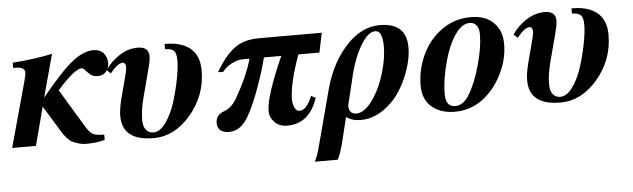

<svg xmlns="http://www.w3.org/2000/svg" viewBox="-68 -620 3237 982"><g transform="rotate(-5 1551.0 -128.5)"><path d="M163 -244H164Q267 -371 325.5 -416.5Q384 -462 433 -462Q469 -462 486.5 -440.5Q504 -419 504 -390Q504 -366 489 -347Q474 -328 445 -328Q422 -328 407.5 -340Q393 -352 384 -363.5Q375 -375 366 -375Q330 -375 240 -273L358 -77Q377 -46 393 -36.5Q409 -27 452 -27V0Q413 12 357 12Q335 12 316 6Q297 0 285.5 -5.5Q274 -11 261 -25.5Q248 -40 244 -45.5Q240 -51 230 -68L219 -86L151 -197L99 0H-23L69 -334Q78 -368 78 -378Q78 -407 32 -407H18V-434Q137 -443 222 -462Z M800 -435V-462Q853 -462 888 -449Q977 -416 977 -311Q977 -183 894 -85Q811 13 702 13Q542 13 542 -115Q542 -149 555 -201L579 -292Q593 -344 594 -358Q594 -385 577 -385Q553 -385 513 -336L493 -354Q521 -396 566 -425.5Q611 -455 661 -455Q718 -455 718 -407Q718 -384 706 -340L668 -196Q652 -134 652 -85Q652 -50 666.5 -33Q681 -16 704 -16Q738 -16 768.5 -59Q799 -102 817.5 -161.5Q836 -221 847 -278.5Q858 -336 858 -372Q858 -411 844 -423Q830 -435 800 -435Z M1606 -449 1585 -349H1477Q1424 -202 1424 -122Q1424 -100 1433 -80.5Q1442 -61 1458 -61Q1495 -61 1523 -132L1546 -120Q1503 9 1389 9Q1349 9 1324.5 -16Q1300 -41 1300 -74Q1300 -148 1389 -349H1300Q1285 -287 1254 -200Q1223 -113 1190 -55Q1150 15 1091 15Q1030 15 1030 -36Q1030 -77 1072 -92Q1113 -106 1140 -154Q1202 -262 1226 -349H1191Q1164 -349 1133.5 -333Q1103 -317 1087 -294H1060Q1105 -373 1154.5 -411Q1204 -449 1283 -449Z M1542 122 1616 -157Q1654 -301 1745 -391Q1818 -462 1904 -462Q2041 -462 2041 -337Q2041 -268 2007.5 -188Q1974 -108 1925 -60Q1850 13 1767 13Q1721 13 1692 -9L1658 129Q1646 175 1631 205H1513Q1527 180 1542 122ZM1745 -219 1708 -66Q1708 -22 1747 -22Q1794 -22 1842 -98Q1875 -150 1895.5 -221.5Q1916 -293 1916 -351Q1916 -433 1879 -433Q1845 -433 1811 -381Q1770 -319 1745 -219Z M2369 -462H2373Q2446 -462 2488 -421Q2530 -380 2530 -311Q2530 -242 2501 -175.5Q2472 -109 2425 -62Q2350 13 2250 13Q2177 13 2131.5 -25.5Q2086 -64 2086 -135Q2086 -208 2113 -274Q2140 -340 2186 -385Q2265 -462 2369 -462ZM2411 -372Q2411 -400 2398.5 -416.5Q2386 -433 2364 -433Q2332 -433 2304 -402Q2261 -354 2233 -257.5Q2205 -161 2205 -80Q2205 -16 2254 -16Q2295 -16 2325 -65Q2361 -124 2386 -214.5Q2411 -305 2411 -372Z M2889 -435V-462Q2942 -462 2977 -449Q3066 -416 3066 -311Q3066 -183 2983 -85Q2900 13 2791 13Q2631 13 2631 -115Q2631 -149 2644 -201L2668 -292Q2682 -344 2683 -358Q2683 -385 2666 -385Q2642 -385 2602 -336L2582 -354Q2610 -396 2655 -425.5Q2700 -455 2750 -455Q2807 -455 2807 -407Q2807 -384 2795 -340L2757 -196Q2741 -134 2741 -85Q2741 -50 2755.5 -33Q2770 -16 2793 -16Q2827 -16 2857.5 -59Q2888 -102 2906.5 -161.5Q2925 -221 2936 -278.5Q2947 -336 2947 -372Q2947 -411 2933 -423Q2919 -435 2889 -435Z"/></g></svg>

Font: STIX MathJax Main
Style: Bold Italic
Weight: 700
Italic angle: -16.33°
Designer: MicroPress Inc., with final additions and corrections provided by Coen Hoffman, Elsevier (retired)
Version: Version 1.1.1